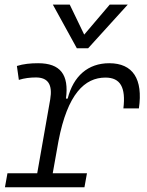

<svg xmlns="http://www.w3.org/2000/svg" viewBox="-20 -796 626 816"><path d="M1 0H338.9L349.6 -59.6H204.1L228.5 -196.3C267.1 -397.5 340.3 -466.3 428.2 -466.3C492.2 -466.3 515.1 -423.8 504.4 -335.4H570.3C588.4 -460 544.9 -527.3 444.3 -527.3C354 -527.3 292 -472.7 267.6 -377H260.3C273.9 -479 236.3 -527.3 142.1 -527.3C109.9 -527.3 79.6 -524.4 51.8 -515.6L60.1 -456.5C84 -463.9 107.9 -466.8 132.8 -466.8C184.1 -466.8 204.1 -436.5 193.4 -373.5L138.2 -59.6H11.7ZM306.6 -590.8H354.5L522.9 -776.4H446.3L337.9 -648.9L276.4 -776.4H204.6Z"/></svg>

Font: Cascadia Mono PL Light
Style: Italic
Weight: 300
Italic angle: -10°
Monospace: yes
Designer: Aaron Bell
Foundry: Saja Typeworks
Version: Version 2404.023